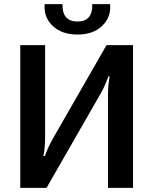

<svg xmlns="http://www.w3.org/2000/svg" viewBox="-20 -908 741 928"><path d="M426 -888H512Q518 -826 474.5 -783.5Q431 -741 355 -741Q278 -741 234 -783.5Q190 -826 196 -888H282Q280 -804 355 -804Q428 -804 426 -888ZM623 -690V0H502V-452Q502 -493 510 -539H504Q484 -485 466 -455L205 0H78V-690H198V-244Q198 -194 190 -154H197Q210 -192 235 -237L495 -690Z"/></svg>

Font: Exo 2 Semi Bold
Style: Regular
Weight: 600
Designer: Natanael Gama
Version: Version 1.001;PS 001.001;hotconv 1.0.88;makeotf.lib2.5.64775